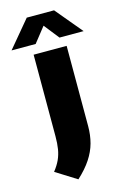

<svg xmlns="http://www.w3.org/2000/svg" viewBox="-192 -867 697 1073"><g transform="rotate(-15 156.5 -331.0)"><path d="M122.5 142.5 2 67Q25 38 37.8 10.2Q50.5 -17.5 55.8 -49.5Q61 -81.5 61 -123V-595H252V-130Q252 -79 239.8 -33.5Q227.5 12 199 55.2Q170.5 98.5 122.5 142.5ZM-52 -650 77.5 -805H235.5L365 -650H225.5L142.5 -755H170.5L87.5 -650Z"/></g></svg>

Font: Encode Sans SC ExtraBold
Style: Regular
Weight: 800
Version: Version 3.002